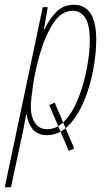

<svg xmlns="http://www.w3.org/2000/svg" viewBox="-61 -556 447 804"><path d="M227 76 145 -116 168 -126 250 66ZM136 -15Q104 -15 86 -41Q68 -67 68 -109Q68 -136 77.5 -200.5Q87 -265 108 -336.5Q129 -408 162.5 -459.5Q196 -511 245 -511Q276 -511 295.5 -482Q315 -453 315 -387Q315 -335 303 -271Q291 -207 268.5 -148.5Q246 -90 212.5 -52.5Q179 -15 136 -15ZM-41 228H-15L27 32Q33 5 38.5 -23Q44 -51 48 -75H51Q56 -39 76.5 -14.5Q97 10 135 10Q186 10 225 -29.5Q264 -69 290 -131Q316 -193 329 -262Q342 -331 342 -389Q342 -536 248 -536Q206 -536 177 -508Q148 -480 125 -433H123L139 -526H118Z"/></svg>

Font: Noto Sans Display Condensed Thin
Style: Italic
Weight: 250
Width: 3
Italic angle: -12°
Designer: Monotype Design Team
Foundry: Monotype Imaging Inc.
Version: Version 1.900